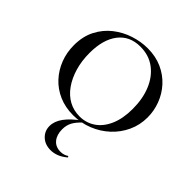

<svg xmlns="http://www.w3.org/2000/svg" viewBox="-238 -802 1242 1242"><g transform="rotate(45 383.0 -180.5)"><path d="M366 12Q294 12 235.5 -13.5Q177 -39 135.5 -84Q94 -129 71.5 -187.5Q49 -246 49 -312Q49 -393 80.5 -454Q112 -515 164 -555.5Q216 -596 278 -616Q340 -636 401 -636Q475 -636 533.5 -609.5Q592 -583 633 -538Q674 -493 695.5 -436Q717 -379 717 -319Q717 -249 689 -189Q661 -129 612.5 -84Q564 -39 500.5 -13.5Q437 12 366 12ZM400 -12Q460 -12 507.5 -44Q555 -76 582.5 -138.5Q610 -201 610 -290Q610 -383 580 -455Q550 -527 494 -568.5Q438 -610 360 -610Q263 -610 209.5 -540.5Q156 -471 156 -348Q156 -276 174 -214.5Q192 -153 224.5 -107Q257 -61 301.5 -36.5Q346 -12 400 -12ZM433 -6 446 -1Q411 31 395.5 60Q380 89 380 126Q380 176 405 206.5Q430 237 476 237Q491 237 505 232.5Q519 228 527 222Q530 220 533.5 224Q537 228 534 230Q505 254 477.5 264.5Q450 275 423 275Q371 275 339 244.5Q307 214 307 169Q307 126 338 83Q369 40 433 -6Z"/></g></svg>

Font: Cormorant Garamond Light SemiBold
Style: Regular
Weight: 600
Version: Version 4.001